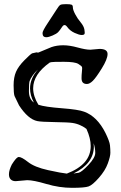

<svg xmlns="http://www.w3.org/2000/svg" viewBox="-20 -900 586 930"><path d="M234.6 -728C247.5 -733.6 256.5 -739 261.7 -744.4C266.9 -749.8 273.4 -758.3 281 -770C288.7 -781.7 296.9 -781.5 305.7 -769.3C314.5 -757.1 326.3 -747.6 341.3 -740.7C356.3 -733.9 367.7 -730.5 375.5 -730.5C383.3 -730.5 387.9 -732.3 389.4 -735.8C390.9 -739.4 390.6 -746.7 388.7 -757.6C386.7 -768.5 380.6 -780 370.4 -792.2C360.1 -804.4 351.3 -817.5 344 -831.5C336.7 -845.5 333 -856.2 333 -863.5C333 -870.8 331 -875.4 326.9 -877.2C322.8 -879 313.7 -879.9 299.6 -879.9C285.4 -879.9 276.2 -878.7 272 -876.2C267.7 -873.8 261.2 -865.5 252.4 -851.3C243.7 -837.2 230.4 -816.8 212.6 -790.3C194.9 -763.8 186 -747 186 -740C186 -733 187.5 -727.9 190.4 -724.6C193.4 -721.4 198.2 -719.7 205.1 -719.7C211.9 -719.7 221.8 -722.5 234.6 -728ZM417.5 -659.2C402.5 -659.2 382.1 -662.8 356.2 -669.9C330.3 -677.1 307 -680.7 286.1 -680.7C265.3 -680.7 246.4 -677.7 229.5 -671.9L166 -645.5H161.1L157.2 -646.5L135.3 -641.6C129.4 -638.3 116.9 -627.1 97.9 -607.9C78.9 -588.7 65.4 -570.1 57.6 -552.2C49.8 -534.3 45.9 -512.5 45.9 -486.8C45.9 -461.1 47.4 -443.8 50.3 -435.1L72.3 -389.6C101.2 -345.1 130.7 -319.7 160.6 -313.5C172.7 -310.9 200.8 -309.2 244.9 -308.6C289 -307.9 318 -306.6 331.8 -304.4C345.6 -302.3 358.8 -298.3 371.3 -292.2C383.9 -286.2 393.1 -280.6 398.9 -275.4C412.6 -245.1 419.4 -217.4 419.4 -192.4C419.4 -133.1 380.9 -88.7 303.7 -59.1C286.8 -60.7 256.5 -66.3 212.9 -75.9C169.3 -85.5 137 -98.6 116.2 -115C95.4 -131.4 80.4 -139.6 71.3 -139.6H69.8L67.9 -138.7H66.9L65.4 -137.7C58.9 -134.1 49.8 -123 38.1 -104.5L37.6 -104C28.2 -85.1 23.4 -69.3 23.4 -56.6V-54.7C23.4 -44.6 26.3 -36.7 32 -31C37.7 -25.3 45.6 -22.5 55.7 -22.5H56.2L111.8 -27.3C132 -27.3 163 -21.2 204.8 -8.8C246.7 3.6 288.1 9.8 329.1 9.8C370.1 9.8 396.9 7.5 409.4 2.9C422 -1.6 438.5 -15.5 459 -38.8C479.5 -62.1 493.9 -85.2 502.2 -108.2C510.5 -131.1 514.6 -148.4 514.6 -159.9C514.6 -171.5 514 -183.6 512.7 -196.3C511.4 -209 504.1 -229 490.7 -256.3C464 -309.4 429.7 -343.6 387.7 -358.9C369.1 -366 333 -371.7 279.3 -375.7C225.6 -379.8 187.8 -385.4 166 -392.6C149.1 -420.2 140.6 -446.8 140.6 -472.2C140.6 -517.4 167.5 -559.1 221.2 -597.2C222.2 -597.5 224.9 -598.1 229.5 -599.1C234 -600.1 254.1 -600.6 289.6 -600.6C325 -600.6 348.3 -597.2 359.4 -590.3C370.4 -583.5 376.5 -578.3 377.4 -574.7V-574.2L377.9 -567.4C377.9 -564.5 377.4 -558.6 376.5 -549.8C375.5 -541 375 -531.6 375 -521.5C375 -511.4 377.2 -504.2 381.6 -499.8C386 -495.4 392.5 -493.2 401.1 -493.2C409.7 -493.2 419.3 -498.3 429.7 -508.5C440.1 -518.8 454.6 -538.9 473.1 -568.8C491.7 -598.8 501 -622 501 -638.4C501 -654.9 488 -663.1 461.9 -663.1ZM335.9 -59.6C401.7 -91.8 434.6 -135.4 434.6 -190.4C434.6 -195.6 434.2 -201 433.6 -206.5C438.8 -190.3 441.4 -174.5 441.4 -159.2C441.4 -143.9 430.3 -124.5 408.2 -101.1C386.1 -77.6 370.2 -65 360.6 -63.2C351 -61.4 342.8 -60.2 335.9 -59.6ZM123.3 -506.8C125.4 -514 130.5 -523.3 138.4 -534.7C146.4 -546.1 154.8 -555.5 163.6 -563C138.2 -534 125.5 -503.6 125.5 -471.7C125.5 -449.5 131.7 -426.8 144 -403.3C128.1 -415 120.1 -433.4 120.1 -458.5C120.1 -483.6 121.2 -499.7 123.3 -506.8Z"/></svg>

Font: Drukaatie burti
Style: Regular
Weight: 400
Version: Version 0.14.4